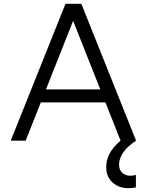

<svg xmlns="http://www.w3.org/2000/svg" viewBox="-20 -735 767 1003"><path d="M555 -200H166V-268H555ZM691 0H610L345 -669H379L114 0H36L322 -715H405ZM690 179V244Q680 246 670.5 247Q661 248 651 248Q602 248 568.5 219Q535 190 535 138Q535 93 560.5 54Q586 15 637 -22L690 0Q644 31 623 62.5Q602 94 602 124Q602 153 619 168Q636 183 661 183Q666 183 674 182Q682 181 690 179Z"/></svg>

Font: Wix Madefor Display
Style: Regular
Weight: 400
Designer: Dalton Maag Ltd
Foundry: Dalton Maag Ltd
Version: Version 3.100